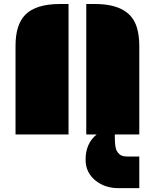

<svg xmlns="http://www.w3.org/2000/svg" viewBox="-20 -685 789 978"><path d="M416 128.4Q416 45.4 472.2 0H419.4V-664.6H463.4Q643.1 -664.6 677.7 -543Q689.5 -502.9 689.5 -451.2V0H564.9V13.7Q564.9 68.4 575.7 85Q586.4 101.6 598.4 106.9Q610.4 112.3 627.9 112.3H689.5V273.4H584Q515.1 273.4 467.8 235.8Q416 194.8 416 128.4ZM59.1 -451.2Q59.1 -559.1 108.4 -609.4Q162.6 -664.6 285.2 -664.6H329.1V0H59.1Z"/></svg>

Font: Plaster
Style: Regular
Weight: 400
Designer: Eben Sorkin
Foundry: Eben Sorkin
Version: Version 1.007